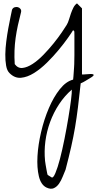

<svg xmlns="http://www.w3.org/2000/svg" viewBox="-20 -536 609 1163"><path d="M260.7 599.6Q227.5 583 215.3 531.2Q203.1 479.5 207 410.2Q210.9 340.8 229 263.7Q247.1 186.5 275.9 119.1Q304.7 51.8 342.3 4.4Q379.9 -43 422.9 -53.7Q423.8 -59.6 424.8 -72.8Q425.8 -85.9 426.8 -100.6Q427.7 -115.2 428.7 -128.4Q429.7 -141.6 429.7 -147.5Q430.7 -168.9 430.7 -202.6Q430.7 -236.3 430.7 -268.1Q430.7 -299.8 430.7 -322.8Q430.7 -345.7 429.7 -346.7L422.9 -353.5Q415 -339.8 391.6 -306.6Q368.2 -273.4 335.9 -234.4Q303.7 -195.3 264.6 -156.7Q225.6 -118.2 185.5 -93.3Q145.5 -68.4 107.4 -64.9Q69.3 -61.5 38.1 -92.8Q22.5 -107.4 17.1 -138.2Q11.7 -168.9 12.2 -206.5Q12.7 -244.1 18.1 -285.6Q23.4 -327.1 30.3 -364.7Q37.1 -402.3 43.5 -432.1Q49.8 -461.9 52.7 -476.6Q57.6 -488.3 67.9 -491.7Q78.1 -495.1 87.9 -492.7Q97.7 -490.2 104 -481.9Q110.4 -473.6 107.4 -461.9Q96.7 -420.9 88.4 -382.8Q80.1 -344.7 74.7 -306.6Q69.3 -268.6 67.9 -229.5Q66.4 -190.4 69.3 -147.5Q88.9 -121.1 117.2 -124.5Q145.5 -127.9 177.7 -148.9Q210 -169.9 243.2 -204.1Q276.4 -238.3 304.7 -273.4Q333 -308.6 354 -339.4Q375 -370.1 383.8 -384.8Q392.6 -399.4 397.9 -418Q403.3 -436.5 409.7 -454.6Q416 -472.7 424.3 -489.3Q432.6 -505.9 446.3 -515.6L476.6 -485.4V-85Q481.4 -84 499.5 -85.9Q517.6 -87.9 531.2 -87.9Q544.9 -87.9 547.4 -82.5Q549.8 -77.1 523.4 -61.5Q509.8 -53.7 496.6 -45.4Q483.4 -37.1 468.8 -31.2Q460 51.8 452.1 114.7Q444.3 177.7 434.6 235.4Q424.8 293 411.1 353.5Q397.5 414.1 377 492.2Q369.1 509.8 359.9 533.7Q350.6 557.6 337.4 576.7Q324.2 595.7 305.7 604Q287.1 612.3 260.7 599.6ZM292 538.1Q301.8 544.9 315.4 512.7Q329.1 480.5 343.3 426.3Q357.4 372.1 370.6 305.7Q383.8 239.3 394 177.7Q404.3 116.2 410.2 69.3Q416 22.5 415 6.8Q371.1 44.9 337.9 95.2Q304.7 145.5 283.7 202.6Q262.7 259.8 254.9 319.8Q247.1 379.9 252.9 438.5Q253.9 447.3 256.3 461.4Q258.8 475.6 261.2 489.3Q263.7 502.9 265.6 512.7Q267.6 522.5 268.6 523.4Z"/></svg>

Font: Give You Glory
Style: Regular
Weight: 400
Designer: Kimberly Geswein
Foundry: Kimberly Geswein
Version: Version 1.002